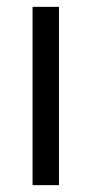

<svg xmlns="http://www.w3.org/2000/svg" viewBox="-20 -540 267 560"><path d="M75 0V-520H152V0Z"/></svg>

Font: Mplus 1p
Style: Regular
Weight: 400
Version: Version 1.061